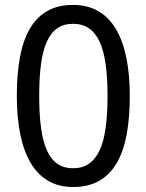

<svg xmlns="http://www.w3.org/2000/svg" viewBox="-20 -745 591 775"><path d="M503.9 -357.9Q503.9 -271.5 491.5 -203.1Q479 -134.8 451.4 -87.4Q423.8 -40 380.4 -15.1Q336.9 9.8 274.9 9.8Q217.3 9.8 174.6 -15.1Q131.8 -40 103.8 -87.4Q75.7 -134.8 61.8 -203.1Q47.9 -271.5 47.9 -357.9Q47.9 -444.3 60.3 -512.7Q72.8 -581.1 99.9 -628.2Q127 -675.3 170.2 -700.2Q213.4 -725.1 274.9 -725.1Q333 -725.1 376 -700.4Q418.9 -675.8 447.3 -628.7Q475.6 -581.5 489.7 -513.2Q503.9 -444.8 503.9 -357.9ZM138.2 -357.9Q138.2 -284.7 145.5 -230Q152.8 -175.3 168.9 -138.9Q185.1 -102.5 211.2 -84.2Q237.3 -65.9 274.9 -65.9Q312.5 -65.9 338.9 -84Q365.2 -102.1 382.1 -138.2Q398.9 -174.3 406.5 -229.2Q414.1 -284.2 414.1 -357.9Q414.1 -431.2 406.5 -485.8Q398.9 -540.5 382.1 -576.7Q365.2 -612.8 338.9 -630.9Q312.5 -648.9 274.9 -648.9Q237.3 -648.9 211.2 -630.9Q185.1 -612.8 168.9 -576.7Q152.8 -540.5 145.5 -485.8Q138.2 -431.2 138.2 -357.9Z"/></svg>

Font: Genotype
Style: Regular
Weight: 400
Foundry: Ascender Corporation
Version: Version 1.00